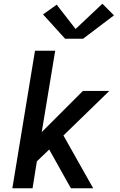

<svg xmlns="http://www.w3.org/2000/svg" viewBox="-20 -1006 640 1026"><path d="M46 0 167 -735H275L203 -300L423 -520H564L319 -282L478 0H359L334 -44L243 -207L177 -144L154 0ZM424 -799H328L210 -929L283 -981L384 -851L527 -986L589 -924Z"/></svg>

Font: Iosevka SS04 SmBd Ex Obl
Style: Regular
Weight: 600
Width: 7
Italic angle: -9°
Monospace: yes
Designer: Belleve Invis
Foundry: Belleve Invis
Version: Version 19.0.0; ttfautohint (v1.8.4)